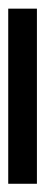

<svg xmlns="http://www.w3.org/2000/svg" viewBox="152 -104 108 455"><g transform="rotate(90 205.5 124.0)"><path d="M413 158H-2V90H413Z"/></g></svg>

Font: Noto IKEA Arabic
Style: Bold
Weight: 700
Designer: Monotype Design Team
Foundry: Monotype Imaging Inc.
Version: Version 1.200